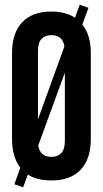

<svg xmlns="http://www.w3.org/2000/svg" viewBox="-20 -757 436 814"><path d="M31 -532Q31 -617 74 -662.5Q117 -708 198 -708Q258 -708 298 -682L318 -737L355 -724L329 -653Q365 -609 365 -532V-168Q365 -83 322 -37.5Q279 8 198 8Q136 8 98 -17L78 37L41 24L66 -46Q31 -92 31 -168ZM141 -251 253 -560Q249 -586 234.5 -597Q220 -608 198 -608Q172 -608 156.5 -592.5Q141 -577 141 -539ZM198 -92Q224 -92 239.5 -107.5Q255 -123 255 -161V-449L142 -140Q147 -114 161 -103Q175 -92 198 -92Z"/></svg>

Font: BebasNeueW03-Regular
Style: Regular
Weight: 400
Designer: Ryoichi Tsunekawa
Foundry: Ryoichi Tsunekawa
Version: Version 1.30